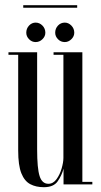

<svg xmlns="http://www.w3.org/2000/svg" viewBox="-20 -730 398 760"><path d="M153.5 11Q122.5 11 99.8 -1Q77 -13 64.5 -44.2Q52 -75.5 52 -134V-513H13.5V-523H127V-138.5Q127 -63.5 136.8 -33Q146.5 -2.5 171.5 -2.5Q190.5 -2.5 203.8 -20.8Q217 -39 224 -63.2Q231 -87.5 231 -105V-513H192V-523H306V-10H345.5V0H231.5V-62.5Q224.5 -35.5 208.2 -12.2Q192 11 153.5 11ZM236.5 -563.5Q220.5 -563.5 209.5 -574.8Q198.5 -586 198.5 -600.5Q198.5 -617 209.5 -628.8Q220.5 -640.5 236.5 -640.5Q251 -640.5 262.5 -628.8Q274 -617 274 -600.5Q274 -586 262.5 -574.8Q251 -563.5 236.5 -563.5ZM121 -563.5Q106 -563.5 95 -574.8Q84 -586 84 -600.5Q84 -617 95 -628.8Q106 -640.5 121 -640.5Q136.5 -640.5 148 -628.8Q159.5 -617 159.5 -600.5Q159.5 -586 148 -574.8Q136.5 -563.5 121 -563.5ZM72 -699.5V-709.5H285.5V-699.5Z"/></svg>

Font: Imbue 100pt
Style: Regular
Weight: 400
Designer: Tyler Finck
Foundry: Etcetera Type Company
Version: Version 1.102; ttfautohint (v1.8.3)